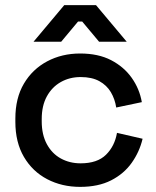

<svg xmlns="http://www.w3.org/2000/svg" viewBox="-20 -716 608 750"><path d="M40 -240V-253Q40 -333 73.5 -389.5Q107 -446 164.5 -476.5Q222 -507 293 -507Q364 -507 414 -481Q464 -455 494.5 -412Q525 -369 534 -317L434 -296Q429 -329 413 -356Q397 -383 368 -399Q339 -415 295 -415Q252 -415 217.5 -395.5Q183 -376 163 -339.5Q143 -303 143 -251V-242Q143 -190 163 -153Q183 -116 217.5 -97Q252 -78 295 -78Q360 -78 394 -111.5Q428 -145 437 -197L537 -174Q525 -123 494.5 -80Q464 -37 414 -11.5Q364 14 293 14Q222 14 164.5 -16Q107 -46 73.5 -103Q40 -160 40 -240ZM111 -553 231 -696H355L475 -553H367L301 -632H285L219 -553Z"/></svg>

Font: Space Grotesk Frontify Medium
Style: Regular
Weight: 500
Designer: Florian Karsten
Version: Version 2.000